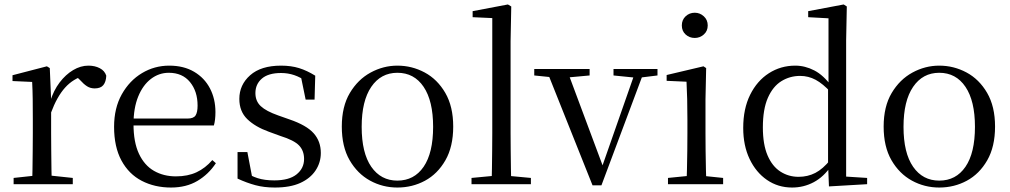

<svg xmlns="http://www.w3.org/2000/svg" viewBox="-20 -825 4526 860"><path d="M41 0V-28L152 -40H193L306 -28V0ZM124 0Q125 -24 125.5 -65Q126 -106 126.5 -150.5Q127 -195 127 -229V-289Q127 -341 126.5 -381Q126 -421 124 -458L36 -462V-488L190 -528L203 -520L209 -379V-378V-229Q209 -195 209.5 -150.5Q210 -106 210.5 -65Q211 -24 212 0ZM208 -319 187 -371H205Q220 -420 247 -455.5Q274 -491 307.5 -511Q341 -531 376 -531Q405 -531 427 -519.5Q449 -508 456 -486Q455 -459 443 -444Q431 -429 404 -429Q385 -429 370 -438.5Q355 -448 338 -467L315 -489L360 -487Q308 -473 271.5 -432.5Q235 -392 208 -319Z M746 15Q673 15 615 -15Q557 -45 524 -106Q491 -167 491 -257Q491 -341 525.5 -402.5Q560 -464 616 -497.5Q672 -531 738 -531Q803 -531 849.5 -503.5Q896 -476 920.5 -429Q945 -382 945 -323Q945 -287 938 -263H530V-294H820Q847 -294 856 -308Q865 -322 865 -352Q865 -416 831 -457.5Q797 -499 736 -499Q692 -499 656 -471.5Q620 -444 599 -392.5Q578 -341 578 -269Q578 -188 602.5 -136Q627 -84 670 -59.5Q713 -35 768 -35Q821 -35 860.5 -53.5Q900 -72 931 -108L947 -94Q914 -44 864 -14.5Q814 15 746 15Z M1211 15Q1163 15 1124 4.5Q1085 -6 1044 -25V-144H1088L1112 -18L1075 -20V-56Q1103 -37 1134 -27Q1165 -17 1209 -17Q1275 -17 1308.5 -44Q1342 -71 1342 -113Q1342 -150 1319.5 -173.5Q1297 -197 1236 -216L1184 -235Q1123 -257 1087.5 -291.5Q1052 -326 1052 -382Q1052 -445 1100.5 -488Q1149 -531 1239 -531Q1284 -531 1319.5 -520Q1355 -509 1392 -486L1389 -379H1349L1325 -496L1356 -490V-458Q1326 -479 1298 -488.5Q1270 -498 1239 -498Q1182 -498 1153 -473Q1124 -448 1124 -408Q1124 -372 1148 -349.5Q1172 -327 1226 -308L1277 -290Q1353 -264 1385 -228Q1417 -192 1417 -140Q1417 -97 1393.5 -61.5Q1370 -26 1325 -5.5Q1280 15 1211 15Z M1760 15Q1694 15 1637.5 -16Q1581 -47 1546 -107.5Q1511 -168 1511 -258Q1511 -348 1547 -408.5Q1583 -469 1640 -500Q1697 -531 1760 -531Q1825 -531 1882 -500.5Q1939 -470 1974.5 -409Q2010 -348 2010 -258Q2010 -168 1975 -107Q1940 -46 1883.5 -15.5Q1827 15 1760 15ZM1760 -16Q1835 -16 1877.5 -78Q1920 -140 1920 -257Q1920 -373 1877.5 -436Q1835 -499 1760 -499Q1686 -499 1643 -436Q1600 -373 1600 -257Q1600 -140 1643 -78Q1686 -16 1760 -16Z M2092 0V-28L2208 -39H2240L2358 -28V0ZM2182 0Q2183 -31 2183.5 -70.5Q2184 -110 2184.5 -151.5Q2185 -193 2185 -229V-744L2097 -748V-775L2255 -805L2270 -796L2267 -641V-229Q2267 -193 2267.5 -151.5Q2268 -110 2268.5 -70.5Q2269 -31 2270 0Z M2634 5 2426 -516H2518L2687 -63H2670L2676 -76L2830 -516H2869L2674 5ZM2373 -487V-516H2621V-487L2512 -477H2471ZM2728 -487V-516H2925V-487L2844 -477H2827Z M2972 0V-28L3082 -39H3113L3219 -28V0ZM3055 0Q3056 -24 3057 -65Q3058 -106 3058.5 -150.5Q3059 -195 3059 -229V-289Q3059 -340 3058 -381Q3057 -422 3055 -459L2966 -463V-489L3131 -528L3143 -520L3140 -380V-229Q3140 -195 3140.5 -150.5Q3141 -106 3142 -65Q3143 -24 3144 0ZM3092 -655Q3068 -655 3051 -670.5Q3034 -686 3034 -711Q3034 -736 3051 -752Q3068 -768 3092 -768Q3115 -768 3132.5 -752Q3150 -736 3150 -711Q3150 -686 3132.5 -670.5Q3115 -655 3092 -655Z M3528 15Q3465 15 3415.5 -19Q3366 -53 3337.5 -113Q3309 -173 3309 -252Q3309 -338 3340 -400.5Q3371 -463 3424 -497Q3477 -531 3542 -531Q3586 -531 3627.5 -509.5Q3669 -488 3705 -438H3714L3702 -411Q3666 -450 3633.5 -467.5Q3601 -485 3564 -485Q3518 -485 3480 -461.5Q3442 -438 3419.5 -387Q3397 -336 3397 -254Q3397 -178 3418 -129Q3439 -80 3475.5 -56.5Q3512 -33 3557 -33Q3598 -33 3632 -50.5Q3666 -68 3700 -110L3713 -82H3703Q3670 -33 3625 -9Q3580 15 3528 15ZM3693 10 3689 -89V-92V-431L3691 -440V-743L3600 -748V-775L3759 -805L3773 -796L3770 -644V-34L3864 -28V0Z M4187 15Q4121 15 4064.5 -16Q4008 -47 3973 -107.5Q3938 -168 3938 -258Q3938 -348 3974 -408.5Q4010 -469 4067 -500Q4124 -531 4187 -531Q4252 -531 4309 -500.5Q4366 -470 4401.5 -409Q4437 -348 4437 -258Q4437 -168 4402 -107Q4367 -46 4310.5 -15.5Q4254 15 4187 15ZM4187 -16Q4262 -16 4304.5 -78Q4347 -140 4347 -257Q4347 -373 4304.5 -436Q4262 -499 4187 -499Q4113 -499 4070 -436Q4027 -373 4027 -257Q4027 -140 4070 -78Q4113 -16 4187 -16Z"/></svg>

Font: Noto Serif TC
Style: Regular
Weight: 400
Designer: Ryoko NISHIZUKA  (kana & ideographs); Frank Grießhammer (Latin, Greek & Cyrillic); Wenlong ZHANG  (bopomofo); Sandoll Co
Foundry: Adobe
Version: Version 2.003-H1;hotconv 1.1.1;makeotfexe 2.6.0